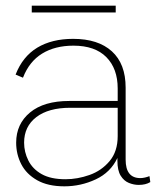

<svg xmlns="http://www.w3.org/2000/svg" viewBox="-20 -647 550 677"><path d="M395 -335Q395 -405 355 -445.5Q315 -486 239 -486Q174 -486 128.5 -458Q83 -430 61 -373L35 -384Q60 -448 111.5 -479Q163 -510 238 -510Q326 -510 374.5 -466Q423 -422 423 -338V-84Q423 -19 475 -19Q482 -19 491 -21Q500 -23 507 -26L510 -5Q494 5 469 5Q452 5 434.5 -2Q417 -9 405.5 -27.5Q394 -46 394 -80V-90Q370 -39 317.5 -14.5Q265 10 207 10Q149 10 111 -11.5Q73 -33 55 -68Q37 -103 37 -144Q37 -210 86 -250.5Q135 -291 224 -291H395ZM211 -15Q253 -15 295.5 -30Q338 -45 366.5 -79Q395 -113 395 -167V-267H228Q151 -267 108 -234Q65 -201 65 -144Q65 -111 80 -81Q95 -51 127 -33Q159 -15 211 -15ZM388 -627V-603H92V-627Z"/></svg>

Font: Prodigy Sans ExtraLight
Style: Regular
Weight: 200
Designer: Wei Huang
Foundry: Wei Huang
Version: Version 1.003; ttfautohint (v1.8.3)